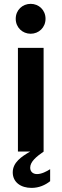

<svg xmlns="http://www.w3.org/2000/svg" viewBox="-20 -772 314 978"><path d="M71.3 -528.3V0H133.8C89.8 25.4 44.9 55.2 44.9 106C44.9 155.8 85.4 185.1 140.6 185.1C179.2 185.1 210.9 170.4 235.4 150.9V89.8C216.8 101.6 191.9 114.7 168.5 114.7C148.4 114.7 133.8 103 133.8 82C133.8 52.2 164.1 26.4 202.6 0H202.1V-528.3ZM60.1 -676.3C60.1 -631.8 94.7 -600.1 136.2 -600.1C177.7 -600.1 211.9 -631.8 211.9 -676.3C211.9 -721.2 177.7 -752.4 136.2 -752.4C94.7 -752.4 60.1 -721.2 60.1 -676.3Z"/></svg>

Font: Wand UI Pro Bold
Style: Regular
Weight: 700
Designer: Andreas Faust
Version: Version 1.003;FEAKit 1.0